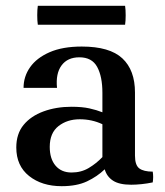

<svg xmlns="http://www.w3.org/2000/svg" viewBox="-20 -625 568 660"><path d="M192 15Q124 15 80 -20Q36 -55 36 -118Q36 -165 61 -195.5Q86 -226 129.5 -242Q173 -258 226 -258Q262 -258 287 -252.5Q312 -247 332 -239V-198Q296 -215 254 -215Q211 -215 181 -191.5Q151 -168 151 -120Q151 -79 171 -55.5Q191 -32 226 -32Q259 -32 285 -47.5Q311 -63 332 -85L340 -43Q314 -18 279 -1.5Q244 15 192 15ZM444 -307V-90Q444 -57 459 -46Q474 -35 505 -35Q508 -17 505 2Q486 6 466.5 8Q447 10 431 10Q390 10 368.5 -4Q347 -18 340 -43L332 -85V-306Q332 -362 314 -395Q296 -428 253 -428Q212 -428 191.5 -400Q171 -372 176 -323H61Q61 -362 83.5 -394Q106 -426 150.5 -445.5Q195 -465 261 -465Q357 -465 400.5 -424.5Q444 -384 444 -307ZM410 -540H110Q108 -553 108 -572.5Q108 -592 110 -605H410Q412 -592 412 -572.5Q412 -553 410 -540Z"/></svg>

Font: Poltawski Nowy SemiBold
Style: Regular
Weight: 600
Version: Version 1.001;gftools[0.9.25]